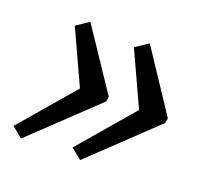

<svg xmlns="http://www.w3.org/2000/svg" viewBox="-81 -529 596 577"><g transform="rotate(20 217.0 -240.5)"><path d="M306 -441 434 -248 431 -232 229 -40 195 -68 344 -242 265 -414ZM116 -441 245 -248 242 -232 40 -40 6 -68 155 -242 76 -414Z"/></g></svg>

Font: Piazzolla SC Medium
Style: Italic
Weight: 500
Italic angle: -11.3°
Designer: Juan Pablo del Peral
Foundry: Huerta Tipografica
Version: Version 1.330